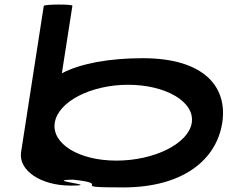

<svg xmlns="http://www.w3.org/2000/svg" viewBox="-20 -810 993 838"><path d="M72 -146C60 -66 158 0 288 0C433 0 161 -23 298 -26C485 -6 259 8 517 8C786 8 926 -118 950 -274C974 -430 872 -556 603 -556C454 -556 329 -532 250 -490L296 -785C297 -792 172 -792 171 -784ZM219 -274C233 -366 376 -440 539 -440C703 -440 831 -366 817 -274C803 -184 655 -109 488 -109C322 -109 205 -184 219 -274Z"/></svg>

Font: Ampere
Style: UltExtIta
Weight: 400
Version: Version 1